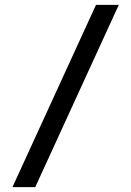

<svg xmlns="http://www.w3.org/2000/svg" viewBox="-20 -770 540 790"><path d="M31.2 0 375 -750H468.8L125 0Z"/></svg>

Font: Michroma
Style: Regular
Weight: 400
Designer: Vernon Adams
Foundry: Vernon Adams
Version: Version 1.100; ttfautohint (v1.8.4.7-5d5b);gftools[0.9.29]